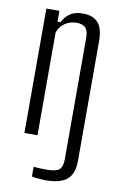

<svg xmlns="http://www.w3.org/2000/svg" viewBox="-91 -658 567 912"><g transform="rotate(10 193.0 -201.5)"><path d="M195.5 204Q183 204 163.5 202.2Q144 200.5 129 197.5V150.5Q140.5 152 158 152.8Q175.5 153.5 193.5 153.5Q236.5 153.5 252.5 140Q268.5 126.5 268.5 90.5V-495Q268.5 -529 255.2 -543.8Q242 -558.5 211 -558.5Q180.5 -558.5 156 -542Q131.5 -525.5 121 -496V0H58V-600H121V-547.5H135Q150.5 -577.5 173.8 -592.2Q197 -607 231 -607Q283.5 -607 307.5 -579Q331.5 -551 331.5 -491V85.5Q331.5 148.5 299.2 176.2Q267 204 195.5 204Z"/></g></svg>

Font: Big Shoulders Text Thin Light
Style: Regular
Weight: 300
Version: Version 2.002